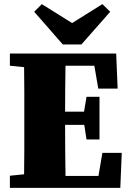

<svg xmlns="http://www.w3.org/2000/svg" viewBox="-20 -912 631 932"><path d="M183 -892 330 -800 477 -892 515 -855 375 -696H285L146 -855ZM28 -593V-652H544L551 -482H457L438 -593H298Q297 -538 296.5 -482Q296 -426 296 -370H388L400 -442H463V-235H400L389 -306H296Q296 -240 296.5 -179Q297 -118 298 -58H458L477 -170H571L564 0H28V-59L97 -66Q98 -126 98 -187.5Q98 -249 98 -310V-342Q98 -403 98 -464Q98 -525 97 -586Z"/></svg>

Font: Source Serif 4 Black
Style: Regular
Weight: 900
Designer: Frank Grießhammer
Foundry: Adobe
Version: Version 4.005;hotconv 1.1.0;makeotfexe 2.6.0